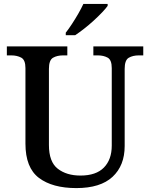

<svg xmlns="http://www.w3.org/2000/svg" viewBox="-20 -951 767 981"><path d="M370 10Q248 10 179 -42Q110 -94 110 -217V-603Q110 -645 88.5 -656.5Q67 -668 38 -668H15V-714H324V-668H302Q272 -668 251 -656Q230 -644 230 -599V-210Q230 -124 275 -89Q320 -54 391 -54Q471 -54 511 -95Q551 -136 551 -207V-603Q551 -645 530 -656.5Q509 -668 480 -668H457V-714H712V-668H689Q659 -668 638 -656Q617 -644 617 -599V-205Q617 -105 555 -47.5Q493 10 370 10ZM316 -784Q331 -803 348 -829Q365 -855 380.5 -882Q396 -909 406 -931H530V-921Q521 -908 502 -888Q483 -868 459 -846Q435 -824 410 -804.5Q385 -785 364 -771H316Z"/></svg>

Font: Noto Nastaliq Urdu Medium
Style: Regular
Weight: 500
Designer: Monotype Design Team (Patrick Giasson: type design, Kamal Mansour: OpenType code, Glenda Bellarosa). Updated by Simon Co
Foundry: Monotype Imaging Inc., Simon Cozens
Version: Version 3.007